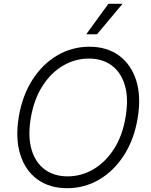

<svg xmlns="http://www.w3.org/2000/svg" viewBox="-20 -984 797 1014"><path d="M707 -359.7Q688.2 -247.2 634.8 -164.1Q581.3 -81 503.7 -35.5Q426.1 9.9 335.2 9.9Q241.8 9.9 177.7 -36.6Q113.6 -83.1 87 -168Q60.4 -252.8 79.2 -367.5Q98.4 -480.5 151.8 -563.4Q205.3 -646.3 283 -691.8Q360.8 -737.2 452.1 -737.2Q544.4 -737.2 608.3 -690.7Q672.2 -644.2 699.2 -559.5Q726.2 -474.8 707 -359.7ZM643.5 -367.5Q659.8 -464.8 639.4 -533.6Q619 -602.3 569.6 -638.5Q520.2 -674.7 449.9 -674.7Q377.1 -674.7 313 -637.3Q248.9 -599.8 204 -529.3Q159.1 -458.8 142.4 -359.7Q126.4 -262.8 146.7 -194.1Q166.9 -125.4 216.4 -89Q266 -52.6 336.6 -52.6Q409.8 -52.6 473.7 -90.2Q537.6 -127.8 582.6 -198.3Q627.5 -268.8 643.5 -367.5ZM435.4 -802.9 552.6 -964.1H627.5L492.2 -802.9Z"/></svg>

Font: Inter Light  BETA
Style: Italic
Weight: 300
Italic angle: 9.39999°
Designer: Rasmus Andersson
Foundry: rsms
Version: Version 3.011;git-f93a4a705